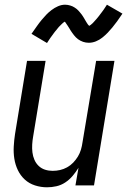

<svg xmlns="http://www.w3.org/2000/svg" viewBox="-20 -789 541 817"><path d="M180 8Q154 8 129 0Q104 -8 85.5 -25Q67 -42 56 -65Q45 -88 41 -113.5Q37 -139 38.5 -166Q40 -193 44 -219L95 -530H174L121 -208Q118 -191 117 -174Q116 -157 118 -140.5Q120 -124 126.5 -109Q133 -94 144.5 -83Q156 -72 171.5 -67Q187 -62 204 -62Q220 -62 235.5 -65.5Q251 -69 265.5 -77Q280 -85 291.5 -97Q303 -109 311.5 -123Q320 -137 324.5 -152.5Q329 -168 331 -183L389 -530H467L380 0H301L314 -75Q303 -57 289 -40.5Q275 -24 257.5 -12.5Q240 -1 220 3.5Q200 8 180 8ZM180 -606 114 -645Q126 -662 136.5 -677Q147 -692 157 -704Q167 -716 176.5 -726Q186 -736 199 -746Q212 -756 227 -762.5Q242 -769 257 -769Q263 -769 268.5 -768Q274 -767 279 -765.5Q284 -764 288.5 -762Q293 -760 297.5 -757Q302 -754 306 -751Q310 -748 313 -744.5Q316 -741 320 -736.5Q324 -732 327 -728Q330 -724 332.5 -720Q335 -716 337.5 -712Q340 -708 343 -702.5Q346 -697 349 -692.5Q352 -688 354 -685Q356 -682 360 -679Q363 -681 366.5 -683.5Q370 -686 374.5 -690.5Q379 -695 380.5 -697Q382 -699 384.5 -701.5Q387 -704 389.5 -707Q392 -710 395 -713.5Q398 -717 401 -721Q404 -725 407 -729Q410 -733 413.5 -737.5Q417 -742 420.5 -747Q424 -752 427.5 -757.5Q431 -763 435 -769L501 -731Q489 -713 478.5 -698.5Q468 -684 458 -672Q448 -660 438.5 -650Q429 -640 416 -629.5Q403 -619 388 -613Q373 -607 358 -607Q352 -607 345.5 -608Q339 -609 333.5 -611Q328 -613 322 -616Q316 -619 311.5 -622.5Q307 -626 303 -630Q299 -634 295 -639Q291 -644 287.5 -649Q284 -654 281 -658.5Q278 -663 275 -668.5Q272 -674 268 -679.5Q264 -685 261.5 -689Q259 -693 256 -697Q252 -695 249 -692.5Q246 -690 241 -685Q236 -680 234.5 -678.5Q233 -677 230.5 -674.5Q228 -672 225.5 -668.5Q223 -665 220 -661.5Q217 -658 214 -654.5Q211 -651 208 -646.5Q205 -642 201.5 -637.5Q198 -633 194.5 -628Q191 -623 187.5 -617.5Q184 -612 180 -606Z"/></svg>

Font: Iosevka Curly Oblique
Style: Regular
Weight: 400
Italic angle: -9°
Monospace: yes
Designer: Belleve Invis
Foundry: Belleve Invis
Version: Version 11.1.0; ttfautohint (v1.8.3)